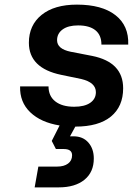

<svg xmlns="http://www.w3.org/2000/svg" viewBox="-20 -535 575 831"><path d="M332 -193 245 -211Q105 -240 105 -350Q105 -426 160 -470.5Q215 -515 313 -515Q421 -515 479.5 -469.5Q538 -424 535 -342H419Q419 -383 393 -404Q367 -425 318 -425Q275 -425 251 -407.5Q227 -390 227 -361Q227 -323 286 -311L379 -293Q513 -266 513 -153Q513 -74 460 -30.5Q407 13 306 13L283 55H298Q339 55 362.5 82Q386 109 386 151Q386 210 345.5 243Q305 276 234 276H130L146 186H227Q257 186 274.5 173Q292 160 292 137Q292 110 256 110H222L204 75L238 8Q157 -5 111 -49Q65 -93 67 -161H190Q190 -119 219.5 -96Q249 -73 301 -73Q346 -73 370.5 -90Q395 -107 395 -136Q395 -178 332 -193Z"/></svg>

Font: Overused Grotesk SemiBold
Style: Italic
Weight: 600
Italic angle: -10°
Version: Version 0.003